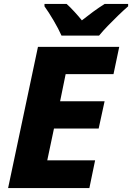

<svg xmlns="http://www.w3.org/2000/svg" viewBox="-20 -951 668 971"><path d="M21 0 172 -714H583L554 -576H312L284 -439H509L479 -301H253L219 -140H461L432 0ZM291 -771Q276 -805 251 -847.5Q226 -890 205 -919V-931H317Q334 -916 356.5 -891.5Q379 -867 394 -848Q423 -871 451 -891.5Q479 -912 509 -931H628V-919Q606 -900 578.5 -873.5Q551 -847 525 -820Q499 -793 481 -771Z"/></svg>

Font: Noto Sans ExtraBold
Style: Italic
Weight: 800
Italic angle: -12°
Designer: Monotype Design Team
Foundry: Monotype Imaging Inc.
Version: Version 2.013; ttfautohint (v1.8.4.7-5d5b)